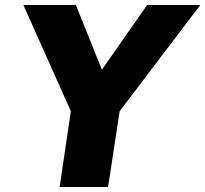

<svg xmlns="http://www.w3.org/2000/svg" viewBox="-20 -743 816 763"><path d="M217 0 261.5 -301 73 -723H281.5L385 -466L564.5 -723H776L455.5 -301L409.5 0Z"/></svg>

Font: Public Sans Black
Style: Italic
Weight: 900
Italic angle: -8°
Designer: The Public Sans project authors (U.S. Web Design System). Libre Franklin designed by Pablo Impallari and Rodrigo Fuenzal
Version: Version 1.007; ttfautohint (v1.8.1) -l 8 -r 50 -G 200 -x 14 